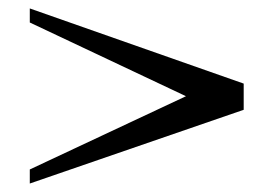

<svg xmlns="http://www.w3.org/2000/svg" viewBox="-20 -351 650 455"><path d="M50.6 83.9V50.6L420.7 -123L50.6 -297.7V-331L557.5 -152.9V-90.8Z"/></svg>

Font: Dhurjati
Style: Regular
Weight: 400
Designer: Purushoth Kumar Guthula
Foundry: Andhrapradesh Society for Knowledge Networks
Version: Version 1.0.5; ttfautohint (v1.2.25-373a) -l 7 -r 28 -G 50 -